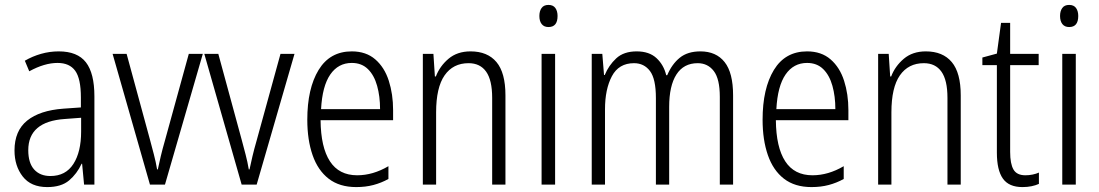

<svg xmlns="http://www.w3.org/2000/svg" viewBox="-20 -751 4471 781"><path d="M219 -542Q295 -542 329.5 -497.5Q364 -453 364 -359V0H322L314 -85H312Q293 -44 261 -17Q229 10 172 10Q106 10 72.5 -33Q39 -76 39 -139Q39 -219 90.5 -260.5Q142 -302 238 -309L309 -314V-355Q309 -431 286 -463Q263 -495 214 -495Q161 -495 99 -461L81 -504Q112 -522 147 -532Q182 -542 219 -542ZM244 -267Q95 -257 95 -140Q95 -88 119 -61.5Q143 -35 185 -35Q247 -35 278.5 -84Q310 -133 310 -216V-272Z M590 0 438 -532H495L590 -183Q598 -153 606 -122.5Q614 -92 619 -62H622Q627 -86 634 -115.5Q641 -145 650 -176L748 -532H805L651 0Z M963 0 811 -532H868L963 -183Q971 -153 979 -122.5Q987 -92 992 -62H995Q1000 -86 1007 -115.5Q1014 -145 1023 -176L1121 -532H1178L1024 0Z M1411 -542Q1469 -542 1506.5 -509.5Q1544 -477 1561.5 -422.5Q1579 -368 1579 -303V-262H1284Q1285 -152 1322 -95Q1359 -38 1433 -38Q1497 -38 1560 -75V-23Q1531 -7 1499 1.5Q1467 10 1429 10Q1361 10 1317 -24Q1273 -58 1251.5 -120Q1230 -182 1230 -264Q1230 -391 1276 -466.5Q1322 -542 1411 -542ZM1411 -495Q1356 -495 1323.5 -448Q1291 -401 1286 -307H1526Q1526 -359 1514 -402Q1502 -445 1476.5 -470Q1451 -495 1411 -495Z M1894 -542Q1963 -542 1999.5 -498.5Q2036 -455 2036 -363V0H1982V-353Q1982 -425 1957.5 -459.5Q1933 -494 1886 -494Q1823 -494 1788.5 -444.5Q1754 -395 1754 -294V0H1700V-532H1743L1749 -440H1753Q1769 -482 1804.5 -512Q1840 -542 1894 -542Z M2211 -731Q2230 -731 2239 -718.5Q2248 -706 2248 -686Q2248 -641 2211 -641Q2193 -641 2183.5 -653Q2174 -665 2174 -686Q2174 -706 2183 -718.5Q2192 -731 2211 -731ZM2238 -532V0H2183V-532Z M2829 -542Q2893 -542 2927.5 -498.5Q2962 -455 2962 -363V0H2908V-357Q2908 -430 2883.5 -462Q2859 -494 2818 -494Q2761 -494 2731.5 -448Q2702 -402 2702 -316V0H2648V-352Q2648 -430 2624 -462Q2600 -494 2559 -494Q2497 -494 2469 -441Q2441 -388 2441 -307V0H2387V-532H2430L2437 -446H2440Q2456 -485 2486.5 -513.5Q2517 -542 2570 -542Q2621 -542 2650.5 -514.5Q2680 -487 2690 -445H2694Q2713 -490 2745 -516Q2777 -542 2829 -542Z M3263 -542Q3321 -542 3358.5 -509.5Q3396 -477 3413.5 -422.5Q3431 -368 3431 -303V-262H3136Q3137 -152 3174 -95Q3211 -38 3285 -38Q3349 -38 3412 -75V-23Q3383 -7 3351 1.5Q3319 10 3281 10Q3213 10 3169 -24Q3125 -58 3103.5 -120Q3082 -182 3082 -264Q3082 -391 3128 -466.5Q3174 -542 3263 -542ZM3263 -495Q3208 -495 3175.5 -448Q3143 -401 3138 -307H3378Q3378 -359 3366 -402Q3354 -445 3328.5 -470Q3303 -495 3263 -495Z M3746 -542Q3815 -542 3851.5 -498.5Q3888 -455 3888 -363V0H3834V-353Q3834 -425 3809.5 -459.5Q3785 -494 3738 -494Q3675 -494 3640.5 -444.5Q3606 -395 3606 -294V0H3552V-532H3595L3601 -440H3605Q3621 -482 3656.5 -512Q3692 -542 3746 -542Z M4151 -38Q4166 -38 4180.5 -41Q4195 -44 4206 -49V-3Q4193 3 4176 6.5Q4159 10 4139 10Q4084 10 4059.5 -24.5Q4035 -59 4035 -130V-486H3976V-517L4035 -533L4052 -658H4089V-532H4205V-486H4089V-133Q4089 -85 4102.5 -61.5Q4116 -38 4151 -38Z M4329 -731Q4348 -731 4357 -718.5Q4366 -706 4366 -686Q4366 -641 4329 -641Q4311 -641 4301.5 -653Q4292 -665 4292 -686Q4292 -706 4301 -718.5Q4310 -731 4329 -731ZM4356 -532V0H4301V-532Z"/></svg>

Font: Noto Sans Tamil Condensed Light
Style: Regular
Weight: 300
Width: 3
Designer: Jelle Bosma - Monotype Design Team
Foundry: Monotype Imaging Inc.
Version: Version 2.004; ttfautohint (v1.8.4.7-5d5b)